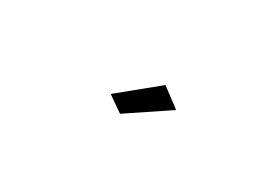

<svg xmlns="http://www.w3.org/2000/svg" viewBox="-4 -963 1008 706"><g transform="rotate(30 500.0 -609.5)"><path d="M478 -522 412 -568 570 -697 650 -637Z"/></g></svg>

Font: Inconsolata UltraExpanded
Style: Regular
Weight: 400
Width: 9
Monospace: yes
Designer: Raph Levien, Cyreal, Brenton Simpson
Foundry: Raph Levien, Cyreal, Google
Version: Version 3.000; ttfautohint (v1.8.2.53-6de2)